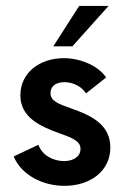

<svg xmlns="http://www.w3.org/2000/svg" viewBox="-20 -615 422 644"><path d="M158.7 -459.5H222.7L344.2 -595.2H245.6ZM196.3 8.3C283.7 8.3 350.1 -42 350.1 -120.1C350.1 -194.8 291 -226.6 216.8 -252C174.3 -267.1 149.4 -276.4 149.4 -302.7C149.4 -325.7 167 -339.4 196.3 -339.4C230 -339.4 256.8 -320.8 268.6 -301.8L335.9 -355C313.5 -390.1 255.4 -419.9 194.3 -419.9C112.3 -419.9 48.3 -370.6 48.3 -295.4C48.3 -221.2 114.3 -191.4 180.2 -167.5C228 -150.9 250 -140.1 250 -115.2C250 -88.9 224.6 -74.7 195.3 -74.7C159.7 -74.7 121.6 -92.8 108.9 -129.4L25.9 -90.3C50.8 -29.8 120.6 8.3 196.3 8.3Z"/></svg>

Font: Now SemiBold
Style: Regular
Weight: 600
Designer: Alfredo Marco Pradil
Foundry: Alfredo Marco Pradil
Version: Version 1.200;hotconv 1.0.109;makeotfexe 2.5.65596